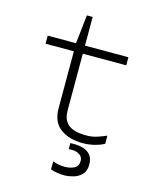

<svg xmlns="http://www.w3.org/2000/svg" viewBox="-128 -761 857 1055"><g transform="rotate(15 300.0 -233.5)"><path d="M393 10Q314 10 264.5 -26.5Q215 -63 215 -141V-465H54V-511H215L233 -674H266V-511H513V-465H266V-143Q266 -102 282.5 -78.5Q299 -55 329 -45.5Q359 -36 399 -36Q434 -36 462 -45.5Q490 -55 513 -65V-19Q491 -6 458 2Q425 10 393 10ZM340 207Q321 207 300.5 204Q280 201 262 194V148Q269 151 278.5 154Q288 157 301.5 159Q315 161 331 161Q359 161 383 150Q407 139 407 107Q407 84 388 72.5Q369 61 349 61H327V27H352Q379 27 403.5 35Q428 43 443 62Q458 81 458 116Q458 152 438 172Q418 192 390.5 199.5Q363 207 340 207Z"/></g></svg>

Font: Chivo Mono Thin
Style: Regular
Weight: 250
Designer: Hector Gatti
Foundry: Omnibus-Type
Version: Version 1.008